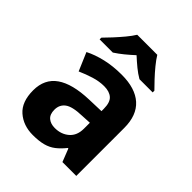

<svg xmlns="http://www.w3.org/2000/svg" viewBox="-215 -892 1029 1029"><g transform="rotate(45 299.5 -378.0)"><path d="M208 10Q136 10 88 -32Q40 -74 40 -161Q40 -247 102 -290.5Q164 -334 287 -338L378 -341V-358Q378 -407 356 -426.5Q334 -446 294 -446Q257 -446 218 -434Q179 -422 141 -405L97 -508Q140 -530 195.5 -543Q251 -556 317 -556Q420 -556 474 -507.5Q528 -459 528 -364V0H423L394 -74H390Q367 -45 342.5 -26Q318 -7 286 1.5Q254 10 208 10ZM265 -100Q313 -100 345.5 -128Q378 -156 378 -208V-253L321 -250Q250 -248 222 -227Q194 -206 194 -168Q194 -133 213.5 -116.5Q233 -100 265 -100ZM376 -766Q390 -743 412.5 -715.5Q435 -688 459 -662.5Q483 -637 501 -619V-606H401Q375 -621 350 -641.5Q325 -662 299 -686Q273 -662 249 -642.5Q225 -623 199 -606H99V-619Q118 -638 141.5 -663.5Q165 -689 187.5 -716Q210 -743 224 -766Z"/></g></svg>

Font: Noto Sans Symbols
Style: Bold
Weight: 700
Version: Version 2.002